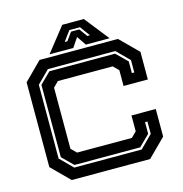

<svg xmlns="http://www.w3.org/2000/svg" viewBox="-122 -969 1028 1081"><g transform="rotate(-15 392.0 -429.0)"><path d="M163 0 60 -103V-597L163 -700H620L723.5 -597V-436H582V-528L551.5 -558.5H232L201.5 -528V-172L232 -141.5H551.5L582 -172V-264H723.5V-103L620 0ZM195 -64H588L660 -136V-208H646V-140L583 -78H200L137 -140V-562L200 -624H583L646 -562V-494H660V-566L588 -638H195L123 -566V-136ZM337.5 -858H463.5L575.5 -716H437L400.5 -770L364 -716H225.5ZM368.5 -819 326 -761H341.5L375.5 -808H423.5L457.5 -761H473L430.5 -819Z"/></g></svg>

Font: Tourney Expanded Regular
Style: Bold
Weight: 700
Width: 7
Designer: Tyler Finck
Foundry: Etcetera Type Co
Version: Version 1.010; ttfautohint (v1.8.3)